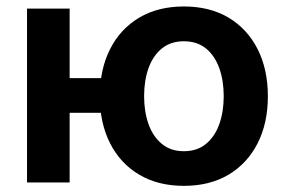

<svg xmlns="http://www.w3.org/2000/svg" viewBox="-20 -573 903 603"><path d="M64.9 0V-545.9H198.7V0ZM162.1 -218.8V-327.6H338.4V-218.8ZM557.6 10.7Q476.6 10.7 417.2 -24.4Q357.9 -59.6 325.7 -123Q293.5 -186.5 293.5 -270.5Q293.5 -355 325.7 -418.7Q357.9 -482.4 417.2 -517.6Q476.6 -552.7 557.6 -552.7Q638.7 -552.7 697.8 -517.6Q756.8 -482.4 789.1 -418.7Q821.3 -355 821.3 -270.5Q821.3 -186.5 789.1 -123Q756.8 -59.6 697.8 -24.4Q638.7 10.7 557.6 10.7ZM557.6 -98.1Q599.1 -98.1 627 -121.1Q654.8 -144 668.7 -183.1Q682.6 -222.2 682.6 -271Q682.6 -319.8 668.7 -358.9Q654.8 -397.9 627 -420.7Q599.1 -443.4 557.6 -443.4Q516.1 -443.4 488.3 -420.7Q460.4 -397.9 446.5 -359.1Q432.6 -320.3 432.6 -271Q432.6 -222.2 446.5 -183.1Q460.4 -144 488.3 -121.1Q516.1 -98.1 557.6 -98.1Z"/></svg>

Font: Inter Cardless
Style: Bold
Weight: 700
Designer: Rasmus Andersson
Foundry: rsms
Version: Version 4.001;git-9221beed3